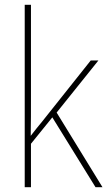

<svg xmlns="http://www.w3.org/2000/svg" viewBox="-20 -780 447 800"><path d="M109 -376V-760H83V0H109V-181L198 -291L378 0H407L216 -311L390 -528H358L156 -274C138 -252 127 -239 108 -214C109 -271 109 -318 109 -376Z"/></svg>

Font: Noto Sans Armenian SemiCondensed Thin
Style: Regular
Weight: 100
Width: 4
Designer: Monotype Design Team
Foundry: Monotype Imaging Inc.
Version: Version 2.008